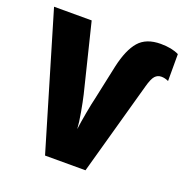

<svg xmlns="http://www.w3.org/2000/svg" viewBox="-129 -841 929 959"><g transform="rotate(20 335.5 -361.0)"><path d="M662 -560V-703Q624 -722 565 -722Q488 -722 449 -677Q410 -632 389 -538L349 -351Q343 -328 332.5 -270.5Q322 -213 318 -179Q316 -213 306.5 -266Q297 -319 289 -353L200 -714H0L212 0H427L565 -496Q577 -540 590.5 -554.5Q604 -569 624 -569Q643 -569 662 -560Z"/></g></svg>

Font: Noto Sans UI SemiCondensed Black
Style: Regular
Weight: 900
Width: 4
Designer: Monotype Design Team
Foundry: Monotype Imaging Inc.
Version: 1.001